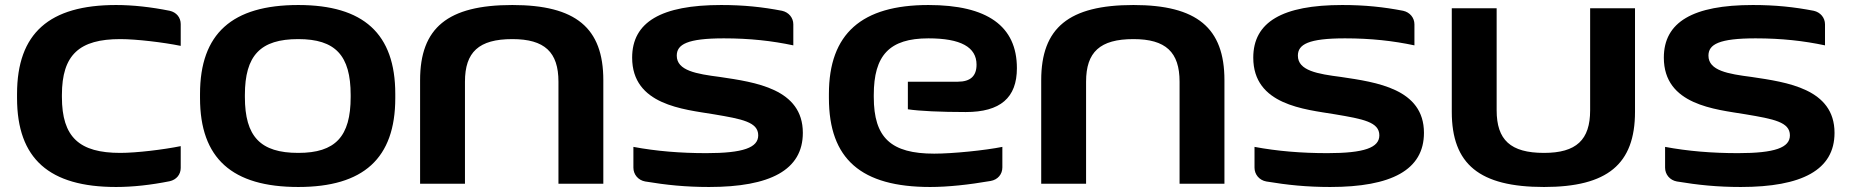

<svg xmlns="http://www.w3.org/2000/svg" viewBox="-20 -733 7395 766"><path d="M48 -358V-342C48 -99 177 13 443 13C510 13 582 5 657 -10C684 -16 701 -37 701 -63V-150C632 -136 524 -123 460 -123C297 -123 227 -185 227 -346V-354C227 -515 297 -577 460 -577C524 -577 632 -564 701 -550V-637C701 -663 684 -684 657 -690C582 -705 510 -713 443 -713C177 -713 48 -601 48 -358Z M778 -358V-342C778 -101 906 13 1170 13C1430 13 1557 -101 1557 -342V-358C1557 -599 1430 -713 1170 -713C906 -713 778 -599 778 -358ZM957 -346V-354C957 -512 1019 -577 1170 -577C1318 -577 1379 -512 1379 -354V-346C1379 -188 1318 -123 1170 -123C1019 -123 957 -188 957 -346Z M1656 -413V0H1835V-407C1835 -525 1890 -577 2024 -577C2153 -577 2208 -525 2208 -407V0H2387V-413C2387 -622 2277 -713 2024 -713C1766 -713 1656 -622 1656 -413Z M2828 -277C2941 -258 3005 -246 3005 -193C3005 -144 2945 -122 2798 -122C2694 -122 2598 -130 2507 -147V-64C2507 -37 2526 -14 2554 -9C2638 5 2715 13 2809 13C3053 13 3183 -55 3183 -203C3183 -379 2993 -405 2852 -426C2759 -438 2680 -451 2680 -511C2680 -556 2722 -580 2868 -580C2972 -580 3060 -570 3145 -552V-636C3145 -662 3127 -684 3100 -690C3022 -705 2948 -713 2857 -713C2618 -713 2502 -645 2502 -503C2502 -314 2707 -297 2828 -277Z M4037 -461C4037 -629 3919 -713 3684 -713C3418 -713 3287 -599 3287 -358V-342C3287 -98 3416 13 3691 13C3762 13 3845 4 3932 -11C3961 -16 3979 -38 3979 -65V-147C3909 -133 3781 -120 3707 -120C3535 -120 3466 -183 3466 -346V-354C3466 -512 3528 -580 3684 -580C3813 -580 3876 -545 3876 -475C3876 -430 3852 -407 3801 -407H3602V-297C3648 -290 3733 -286 3833 -286C3971 -286 4037 -343 4037 -461Z M4134 -413V0H4313V-407C4313 -525 4368 -577 4502 -577C4631 -577 4686 -525 4686 -407V0H4865V-413C4865 -622 4755 -713 4502 -713C4244 -713 4134 -622 4134 -413Z M5306 -277C5419 -258 5483 -246 5483 -193C5483 -144 5423 -122 5276 -122C5172 -122 5076 -130 4985 -147V-64C4985 -37 5004 -14 5032 -9C5116 5 5193 13 5287 13C5531 13 5661 -55 5661 -203C5661 -379 5471 -405 5330 -426C5237 -438 5158 -451 5158 -511C5158 -556 5200 -580 5346 -580C5450 -580 5538 -570 5623 -552V-636C5623 -662 5605 -684 5578 -690C5500 -705 5426 -713 5335 -713C5096 -713 4980 -645 4980 -503C4980 -314 5185 -297 5306 -277Z M5772 -287C5772 -78 5882 13 6140 13C6393 13 6503 -78 6503 -287V-700H6324V-293C6324 -175 6269 -123 6140 -123C6006 -123 5951 -175 5951 -293V-700H5772Z M6944 -277C7057 -258 7121 -246 7121 -193C7121 -144 7061 -122 6914 -122C6810 -122 6714 -130 6623 -147V-64C6623 -37 6642 -14 6670 -9C6754 5 6831 13 6925 13C7169 13 7299 -55 7299 -203C7299 -379 7109 -405 6968 -426C6875 -438 6796 -451 6796 -511C6796 -556 6838 -580 6984 -580C7088 -580 7176 -570 7261 -552V-636C7261 -662 7243 -684 7216 -690C7138 -705 7064 -713 6973 -713C6734 -713 6618 -645 6618 -503C6618 -314 6823 -297 6944 -277Z"/></svg>

Font: LT Wave UI Medium
Style: Regular
Weight: 500
Designer: Daniel Lyons
Foundry: New Value
Version: Version 2.5 (Glyphs App)